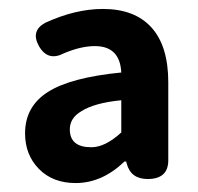

<svg xmlns="http://www.w3.org/2000/svg" viewBox="-20 -832 443 429"><path d="M149 -423Q98 -423 67 -454.5Q36 -486 36 -534Q36 -594 87 -626.5Q138 -659 251 -670Q248 -729 192 -729Q161 -729 123 -713Q87 -694 67 -729Q48 -763 81 -781Q148 -812 210 -812Q281 -812 318.5 -770.5Q356 -729 356 -648V-540V-474Q356 -432 310 -432Q272 -432 263 -467L262 -471H258Q208 -423 149 -423ZM184 -503Q215 -503 251 -536V-608Q190 -602 161 -583Q136 -568 136 -543Q136 -503 184 -503Z"/></svg>

Font: GenSenRounded JP B
Style: Regular
Weight: 700
Version: Version 1.501;PS 1;hotconv 16.6.51;makeotf.lib2.5.65220